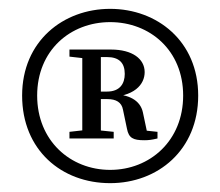

<svg xmlns="http://www.w3.org/2000/svg" viewBox="-20 -732 498 434"><path d="M64 -516C64 -618 139 -682 229 -682C319 -682 394 -618 394 -516C394 -414 319 -348 229 -348C139 -348 64 -414 64 -516ZM166 -419H208V-620H166V-419ZM181 -439 137 -434V-419H237V-434L189 -439H181ZM181 -599H187V-620H137V-604L181 -599ZM30 -516C30 -393 119 -318 229 -318C337 -318 428 -393 428 -516C428 -639 335 -712 229 -712C123 -712 30 -639 30 -516ZM336 -434 289 -439 314 -426 303 -478C297 -506 270 -519 234 -519L218 -512C285 -512 307 -542 307 -569C307 -599 279 -620 231 -620H187V-603H222C249 -603 262 -590 262 -565C262 -543 251 -525 222 -525H187V-508H223C242 -508 255 -501 258 -484L267 -441C271 -420 281 -415 306 -415C317 -415 323 -416 336 -419V-434Z"/></svg>

Font: Source Serif Variable
Style: Regular
Weight: 389
Designer: Frank Grießhammer
Foundry: Adobe Systems Incorporated
Version: Version 3.001;hotconv 1.0.111;makeotfexe 2.5.65597